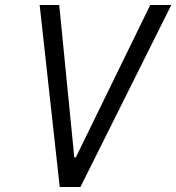

<svg xmlns="http://www.w3.org/2000/svg" viewBox="-20 -750 707 770"><path d="M139 -730 219.5 0H302.5L667 -730H582.5L284 -118.5H278L217.5 -730Z"/></svg>

Font: Monaspace Neon Light
Style: Italic
Weight: 300
Italic angle: -11°
Designer: Riley Cran & the Lettermatic Team
Foundry: Lettermatic
Version: Version 1.200 (Monaspace Neon)